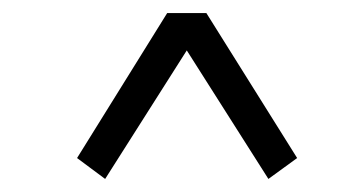

<svg xmlns="http://www.w3.org/2000/svg" viewBox="-20 -464 529 294"><path d="M98 -222 236 -444H296L435 -222L391 -190L250 -412H282L141 -190Z"/></svg>

Font: Lisu Bosa
Style: Italic
Weight: 400
Italic angle: -19°
Designer: David Morse, Annie Olsen, Victor Gaultney, Frank Grießhammer (Latin)
Foundry: SIL International
Version: Version 2.000